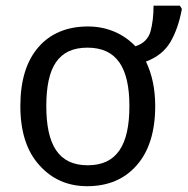

<svg xmlns="http://www.w3.org/2000/svg" viewBox="-20 -638 653 668"><path d="M520 -269C520 -327.6 509.3 -379.4 487.8 -423.8C525.9 -438 554.2 -460.4 572.8 -491.7C590.8 -522.5 604.5 -561 612.8 -606.9L606 -618.2H514.2C514.2 -584.5 510.7 -555.2 503.9 -529.3C496.6 -503.4 479 -485.8 451.2 -477.1C409.7 -520.5 352.5 -545.9 286.1 -545.9C213.4 -545.9 155.8 -522 113.8 -474.1C71.8 -425.8 50.8 -357.4 50.8 -269C50.8 -180.7 72.8 -111.8 116.7 -63.5C160.2 -14.6 215.8 9.8 283.2 9.8C356 9.8 413.6 -14.6 456.1 -63.5C498.5 -111.8 520 -180.7 520 -269ZM141.1 -269C141.1 -403.8 182.6 -472.2 284.2 -472.2C385.3 -472.2 430.2 -403.8 430.2 -269C430.2 -134.3 387.2 -63 285.2 -63C183.6 -63 141.1 -134.3 141.1 -269Z"/></svg>

Font: Avrile Sans
Style: Regular
Weight: 400
Designer: Monotype Design Team, Google (font), Stefan Peev (BGR Cyrillic), Cristiano Sobral (main changes)
Foundry: The Avrile Sans Project Authors
Version: Version 3.110